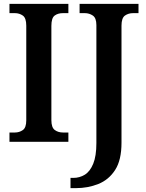

<svg xmlns="http://www.w3.org/2000/svg" viewBox="-20 -734 758 994"><path d="M29 0V-48H57Q80 -48 98 -60.5Q116 -73 116 -111V-601Q116 -641 98 -653.5Q80 -666 57 -666H29V-714H334V-666H306Q280 -666 263 -653.5Q246 -641 246 -600V-112Q246 -74 263.5 -61Q281 -48 306 -48H334V0ZM345 240V187H359Q392 187 419 170.5Q446 154 462.5 114Q479 74 479 6V-604Q479 -641 460.5 -653.5Q442 -666 419 -666H392V-714H697V-666H669Q645 -666 627 -653.5Q609 -641 609 -601V5Q609 95 576 146Q543 197 489 218.5Q435 240 373 240Z"/></svg>

Font: Noto Serif Myanmar SemiCondensed SemiBold
Style: Regular
Weight: 600
Width: 4
Designer: Ben Mitchell and the Monotype Design Team
Foundry: Monotype Imaging Inc.
Version: Version 2.106; ttfautohint (v1.8.4.7-5d5b)